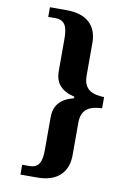

<svg xmlns="http://www.w3.org/2000/svg" viewBox="-96 -817 663 1000"><g transform="rotate(10 235.0 -317.5)"><path d="M85 125H174C280 125 335 69 335 -22V-193C335 -270 384 -286 444 -289V-348C384 -350 335 -366 335 -442V-615C335 -707 280 -760 174 -760H85V-709H122C175 -709 188 -674 188 -610V-440C188 -379 219 -340 291 -323V-315C219 -297 188 -257 188 -196V-25C188 38 175 73 122 73H85Z"/></g></svg>

Font: Noto Serif Bengali SemiCondensed ExtraBold
Style: Regular
Weight: 800
Width: 4
Designer: Juan Bruce, Universal Thirst, Indian Type Foundry and the Monotype Design Team.
Foundry: Monotype Imaging Inc.
Version: Version 2.003